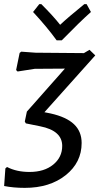

<svg xmlns="http://www.w3.org/2000/svg" viewBox="-49 -717 481 929"><path d="M370 -697 391 -659Q340 -614 250 -522H225Q177 -588 111 -659L141 -697H151Q209 -639 242 -597Q279 -632 359 -697ZM71 192Q16 192 -29 183L-23 98L-15 91Q31 115 94 115Q165 115 208.5 79.5Q252 44 252 -11Q252 -85 145 -106L76 -120L71 -129L81 -177L265 -385L119 -384L36 -371L29 -378L46 -461L54 -467L123 -462L357 -460L384 -476L412 -449L166 -174L196 -168Q272 -151 309 -116Q346 -81 346 -25Q346 69 269 130.5Q192 192 71 192Z"/></svg>

Font: Alegreya Sans SC Medium
Style: Italic
Weight: 500
Italic angle: -7°
Designer: Juan Pablo del Peral
Foundry: Huerta Tipografica
Version: Version 2.007